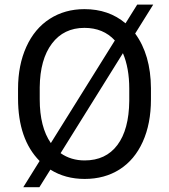

<svg xmlns="http://www.w3.org/2000/svg" viewBox="-20 -760 728 826"><path d="M629.4 -332.5Q629.4 -228 594.2 -150.1Q559.1 -72.3 494.6 -31.2Q430.2 9.8 344.2 9.8Q260.7 9.8 196.8 -30.3L149.4 45.4H80.1L150.4 -67.4Q57.6 -161.1 57.6 -336.9V-377.4Q57.6 -480 93.3 -558.6Q128.9 -637.2 194.1 -679Q259.3 -720.7 343.3 -720.7Q447.8 -720.7 520 -659.7L570.3 -740.2H639.2L561.5 -615.7Q628.4 -524.4 629.4 -380.9ZM150.9 -332.5Q150.9 -213.4 198.7 -144.5L474.1 -585.9Q424.3 -640.1 343.3 -640.1Q254.4 -640.1 203.4 -572.5Q152.3 -504.9 150.9 -384.8ZM536.1 -378.4Q536.1 -467.3 508.8 -531.2L240.7 -101.1Q285.2 -69.8 344.2 -69.8Q435.1 -69.8 484.9 -136Q534.7 -202.1 536.1 -325.7Z"/></svg>

Font: APIMedia Roboto
Style: Regular
Weight: 400
Designer: Google
Version: Version 2.137; 2017